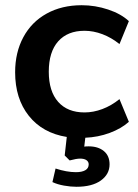

<svg xmlns="http://www.w3.org/2000/svg" viewBox="-20 -521 528 736"><path d="M307 7 303 41Q309 40 320 40Q356 40 378 58Q400 76 400 109Q400 147 366.5 171Q333 195 273 195Q251 195 225.5 190.5Q200 186 181 177L193 125Q236 139 271 139Q294 139 307 131.5Q320 124 320 109Q320 99 311.5 93Q303 87 287 87Q273 87 247 94L228 75L236 4Q143 -11 90.5 -77Q38 -143 38 -244Q38 -320 69.5 -378.5Q101 -437 159 -469Q217 -501 293 -501Q345 -501 394.5 -484.5Q444 -468 474 -440L438 -352Q407 -377 372.5 -390Q338 -403 304 -403Q239 -403 203 -362.5Q167 -322 167 -246Q167 -171 203 -130.5Q239 -90 304 -90Q338 -90 372.5 -103Q407 -116 438 -141L474 -54Q445 -28 400.5 -11.5Q356 5 307 7Z"/></svg>

Font: wassup Sans
Style: Bold
Weight: 700
Version: Version 2.001